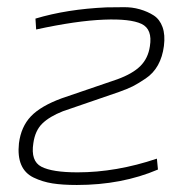

<svg xmlns="http://www.w3.org/2000/svg" viewBox="-20 -515 550 547"><path d="M83 -431 81 -462Q171 -489 283 -494Q307 -494 331.5 -494.5Q356 -495 378.5 -488.5Q401 -482 418 -471Q435 -460 443 -438Q451 -416 447 -384Q443 -353 430 -329.5Q417 -306 394.5 -291Q372 -276 358 -269Q344 -262 319 -253L159 -198Q121 -183 100.5 -163Q80 -143 75 -107Q67 -56 98 -40Q129 -24 201 -24Q311 -24 427 -63L430 -32Q327 12 199 12Q158 12 129.5 7.5Q101 3 76 -9Q51 -21 40.5 -45.5Q30 -70 34 -107Q40 -154 68 -183.5Q96 -213 156 -235L314 -289Q358 -305 380 -327Q402 -349 407 -383Q415 -432 383 -447Q351 -462 276 -459Q198 -456 83 -431Z"/></svg>

Font: Exo 2.0 Extra Light
Style: Italic
Weight: 250
Italic angle: -8°
Designer: Natanael Gama
Version: Version 1.001;PS 001.001;hotconv 1.0.70;makeotf.lib2.5.58329